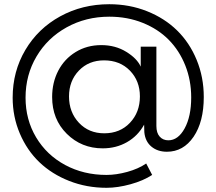

<svg xmlns="http://www.w3.org/2000/svg" viewBox="-20 -728 1026 910"><path d="M721.2 -130.9Q721.2 -98.1 736.8 -80.6Q752.4 -63 777.8 -63Q824.2 -63 855.2 -119.6Q886.2 -176.3 886.2 -266.1Q886.2 -347.2 858.2 -417.7Q830.1 -488.3 779.8 -539.3Q729.5 -590.3 656.7 -619.6Q584 -648.9 498 -648.9Q387.2 -648.9 296.1 -598.6Q205.1 -548.3 153.1 -460.4Q101.1 -372.6 101.1 -265.1Q101.1 -161.1 151.1 -77.1Q201.2 6.8 288.8 54Q376.5 101.1 484.9 101.1Q530.8 101.1 583.3 86.7Q635.7 72.3 672.9 46.9L701.2 101.1Q659.7 128.4 598.6 145.3Q537.6 162.1 484.9 162.1Q390.6 162.1 308.1 129.6Q225.6 97.2 166.7 40.8Q107.9 -15.6 74 -95.2Q40 -174.8 40 -265.1Q40 -389.6 100.1 -491.2Q160.2 -592.8 265.1 -650.4Q370.1 -708 498 -708Q593.8 -708 677 -674.8Q760.3 -641.6 819.3 -583.7Q878.4 -525.9 912.1 -444.1Q945.8 -362.3 945.8 -268.1Q945.8 -150.9 897.5 -79.8Q849.1 -8.8 771 -8.8Q727.1 -8.8 697.8 -33Q668.5 -57.1 664.1 -101.1L663.1 -137.2Q633.3 -83.5 581.8 -54.2Q530.3 -24.9 466.8 -24.9Q366.2 -24.9 296.6 -93.8Q227.1 -162.6 227.1 -268.1Q227.1 -336.9 256.1 -392.8Q285.2 -448.7 338.6 -481.4Q392.1 -514.2 460 -514.2Q526.9 -514.2 578.4 -482.4Q629.9 -450.7 647 -412.1V-506.8H721.2ZM473.1 -441.9Q400.4 -441.9 353.8 -393.3Q307.1 -344.7 307.1 -271Q307.1 -196.3 354 -146.2Q400.9 -96.2 474.1 -96.2Q548.8 -96.2 595.9 -146Q643.1 -195.8 643.1 -271Q643.1 -344.7 595.7 -393.3Q548.3 -441.9 473.1 -441.9Z"/></svg>

Font: Montserrat-Arabic Light
Style: Regular
Weight: 300
Designer: Mohamed Gaber
Foundry: Kief Type Foundry
Version: Version 5.008;PS 005.008;hotconv 1.0.88;makeotf.lib2.5.64775